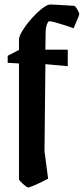

<svg xmlns="http://www.w3.org/2000/svg" viewBox="-20 -672 371 850"><path d="M104 158Q101 158 91 150Q81 142 72.5 133.5Q64 125 64 121V-391L14 -394V-425L64 -451V-496Q64 -511 80 -537Q96 -563 119.5 -589.5Q143 -616 166 -634Q189 -652 202 -652Q208 -652 227.5 -651Q247 -650 270.5 -648.5Q294 -647 310 -646Q316 -641 323.5 -628Q331 -615 331 -610Q331 -607 325.5 -593Q320 -579 313.5 -565Q307 -551 306 -547Q295 -551 272.5 -558.5Q250 -566 228 -572Q206 -578 198 -578Q193 -578 187.5 -563Q182 -548 182 -527L181 -452H280V-379L181 -388L177 -3L193 119Q167 133 139 145.5Q111 158 104 158Z"/></svg>

Font: Grenze Gotisch SemiBold
Style: Regular
Weight: 600
Designer: Renata Polastri
Foundry: Omnibus-Type
Version: Version 1.001